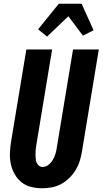

<svg xmlns="http://www.w3.org/2000/svg" viewBox="-20 -1000 549 1028"><path d="M207 8Q176 8 147 1Q118 -6 96 -23.5Q74 -41 59.5 -66Q45 -91 38.5 -119.5Q32 -148 33 -178.5Q34 -209 39 -240L121 -735H259L174 -221Q172 -209 171 -197.5Q170 -186 170 -174.5Q170 -163 171 -151.5Q172 -140 176 -130Q180 -120 188.5 -113Q197 -106 208 -106Q225 -106 239.5 -117.5Q254 -129 263 -144.5Q272 -160 277 -176.5Q282 -193 284 -209L371 -735H509L419 -190Q415 -165 407.5 -140Q400 -115 386 -91.5Q372 -68 352 -48Q332 -28 308 -15Q284 -2 258 3Q232 8 207 8ZM232 -804 184 -843 295 -980H417L481 -838L424 -809L346 -913Z"/></svg>

Font: Iosevka SS18 Heavy
Style: Italic
Weight: 900
Italic angle: -9°
Monospace: yes
Designer: Belleve Invis
Foundry: Belleve Invis
Version: Version 25.1.1; ttfautohint (v1.8.4)